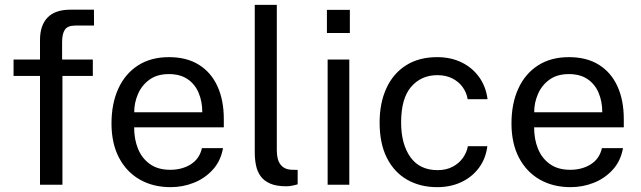

<svg xmlns="http://www.w3.org/2000/svg" viewBox="-20 -763 2648 793"><path d="M363.4 -517V-449.3H237.9V0H145.2V-449.3H36V-517H145.2V-597.2Q145.2 -658.5 176.6 -690.8Q207.9 -723 270.7 -723H368L368.4 -657.4H291.3Q259.4 -657.4 248 -640.4Q236.5 -623.4 236.5 -589V-517Z M534.1 -237Q533.9 -187.9 550.2 -148.2Q566.4 -108.6 599.6 -85.1Q632.7 -61.7 682.9 -61.7Q732.4 -61.7 768.2 -84.5Q804.1 -107.3 814.1 -151.1H901.1Q891.8 -98.5 859.2 -62.5Q826.7 -26.5 780.8 -8.2Q734.9 10 684.6 10Q612.3 10 557.3 -21.4Q502.3 -52.9 471.4 -111.9Q440.5 -170.9 440.5 -253.3Q440.5 -334.9 468.5 -396.5Q496.5 -458.2 549.7 -492.6Q602.8 -527 678 -527Q751 -527 801.4 -495.6Q851.8 -464.2 878.1 -406.8Q904.4 -349.3 904.4 -270.8V-237ZM534.4 -299.4H815.5Q815.5 -343.8 800.4 -379.6Q785.3 -415.4 754.7 -436.2Q724.1 -457 677.3 -457Q628.8 -457 597 -433.7Q565.2 -410.5 549.7 -374.2Q534.1 -337.9 534.4 -299.4Z M1162.8 6.4Q1121.2 6.4 1095.3 -5.1Q1069.5 -16.5 1055.8 -36.1Q1042.1 -55.7 1037.2 -80.8Q1032.2 -105.8 1032.2 -133V-743H1123.3V-142Q1123.3 -102.8 1138.6 -83.3Q1153.8 -63.9 1181.5 -62L1209.4 -61.3V-1.7Q1197.8 1.8 1185.4 4.1Q1172.9 6.4 1162.8 6.4Z M1422.7 -517V0H1333.2V-517ZM1425 -722.3V-626.6H1330.2V-722.3Z M1785.8 -527Q1841.4 -527 1885.7 -505.7Q1930.1 -484.4 1958.4 -445.3Q1986.8 -406.3 1993.7 -353.2H1911.7Q1907.1 -380.5 1890.9 -403.1Q1874.7 -425.7 1848.2 -439.1Q1821.8 -452.6 1786.3 -452.6Q1719.9 -452.6 1678.3 -404.6Q1636.7 -356.6 1636.7 -257.3Q1636.7 -167.9 1675 -114.1Q1713.2 -60.3 1787.7 -60.3Q1823 -60.3 1849.4 -74.3Q1875.8 -88.2 1891.8 -110.8Q1907.9 -133.4 1912.4 -159.3H1992.9Q1986.3 -107.6 1957.8 -69.4Q1929.2 -31.3 1884.9 -10.6Q1840.7 10 1785.8 10Q1716 10 1662.3 -20.4Q1608.5 -50.8 1578.2 -110.3Q1547.9 -169.8 1547.9 -256.7Q1547.9 -337.3 1575.7 -398.1Q1603.4 -459 1656.7 -493Q1710 -527 1785.8 -527Z M2186.1 -237Q2185.9 -187.9 2202.2 -148.2Q2218.4 -108.6 2251.6 -85.1Q2284.7 -61.7 2334.9 -61.7Q2384.4 -61.7 2420.2 -84.5Q2456.1 -107.3 2466.1 -151.1H2553.1Q2543.8 -98.5 2511.2 -62.5Q2478.7 -26.5 2432.8 -8.2Q2386.9 10 2336.6 10Q2264.3 10 2209.3 -21.4Q2154.3 -52.9 2123.4 -111.9Q2092.5 -170.9 2092.5 -253.3Q2092.5 -334.9 2120.5 -396.5Q2148.5 -458.2 2201.7 -492.6Q2254.8 -527 2330 -527Q2403 -527 2453.4 -495.6Q2503.8 -464.2 2530.1 -406.8Q2556.4 -349.3 2556.4 -270.8V-237ZM2186.4 -299.4H2467.5Q2467.5 -343.8 2452.4 -379.6Q2437.3 -415.4 2406.7 -436.2Q2376.1 -457 2329.3 -457Q2280.8 -457 2249 -433.7Q2217.2 -410.5 2201.7 -374.2Q2186.1 -337.9 2186.4 -299.4Z"/></svg>

Font: Public Sans Thin
Style: Regular
Weight: 100
Designer: The Public Sans project authors (U.S. Web Design System). Libre Franklin designed by Pablo Impallari and Rodrigo Fuenzal
Version: Version 1.008